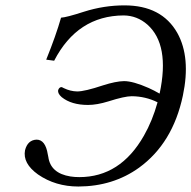

<svg xmlns="http://www.w3.org/2000/svg" viewBox="-20 -678 705 708"><path d="M269 9.8Q184.6 9.8 120.1 -34.7Q63 -75.7 72.3 -124Q82 -161.6 114.7 -163.1Q147.5 -163.1 156.2 -108.9Q157.2 -103.5 158.2 -99.1Q166.5 -39.1 239.7 -27.3Q255.4 -24.9 272.5 -24.9Q423.8 -24.9 510.7 -177.7Q542 -232.4 561 -300.8Q516.6 -322.8 465.8 -323.2Q439.5 -323.2 379.9 -304.2Q337.4 -291 304.7 -291Q243.2 -291 207.5 -319.8Q192.4 -333 194.3 -345.2Q197.8 -356 206.1 -356.9Q208.5 -356.9 215.3 -353Q239.3 -341.3 264.6 -340.8Q292.5 -340.8 359.9 -363.3Q407.2 -378.4 437.5 -378.9Q470.7 -378.9 528.3 -353.5Q549.8 -343.8 567.9 -333L568.8 -334Q606.9 -513.2 523.4 -587.4Q485.4 -620.6 436 -621.1Q265.6 -620.1 179.7 -454.1L150.4 -458Q186.5 -547.4 205.1 -612.8Q224.6 -613.8 289.6 -634.8Q363.3 -658.2 439 -658.2Q576.2 -658.2 633.8 -556.6Q684.1 -466.3 654.3 -325.2Q617.2 -149.9 492.7 -59.6Q397 9.3 269 9.8Z"/></svg>

Font: Linux Libertine Display Slanted O
Style: Slanted
Weight: 400
Designer: Philipp H. Poll
Foundry: Philipp H. Poll
Version: Version 5.0.9